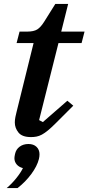

<svg xmlns="http://www.w3.org/2000/svg" viewBox="-20 -682 448 972"><path d="M137 12Q92 12 73.5 -11Q55 -34 55 -62Q55 -75 58 -90Q61 -105 64 -116L150 -464H64L79 -522H117Q151 -522 168.5 -533Q186 -544 203 -571L260 -662H325L290 -522H408L393 -464H276L178 -74L197 -64L321 -172L351 -147L262 -58Q240 -36 223 -22Q206 -8 192 -0.5Q178 7 164.5 9.5Q151 12 137 12ZM14 270Q40 248 62.5 220Q85 192 96 169Q76 164 64.5 150.5Q53 137 53 119Q53 112 56 98Q61 74 79.5 60.5Q98 47 124 47Q150 47 165 61.5Q180 76 180 99Q180 111 177 123Q168 159 138.5 199Q109 239 69 270H14Z"/></svg>

Font: IBM Plex Serif SmBld
Style: Italic
Weight: 600
Italic angle: -14°
Designer: Mike Abbink, Paul van der Laan, Pieter van Rosmalen
Foundry: Bold Monday
Version: Version 3.001